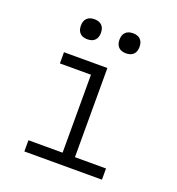

<svg xmlns="http://www.w3.org/2000/svg" viewBox="-131 -828 862 935"><g transform="rotate(20 300.0 -361.0)"><path d="M99 0V-58H276V-462H115V-520H340V-58H501V0ZM400 -618Q389 -618 379 -621Q369 -624 361.5 -631.5Q354 -639 351 -649Q348 -659 348 -670Q348 -681 351 -691Q354 -701 361.5 -708.5Q369 -716 379 -719Q389 -722 400 -722Q411 -722 421 -719Q431 -716 438.5 -708.5Q446 -701 449 -691Q452 -681 452 -670Q452 -659 449 -649Q446 -639 438.5 -631.5Q431 -624 421 -621Q411 -618 400 -618ZM200 -618Q189 -618 179 -621Q169 -624 161.5 -631.5Q154 -639 151 -649Q148 -659 148 -670Q148 -681 151 -691Q154 -701 161.5 -708.5Q169 -716 179 -719Q189 -722 200 -722Q211 -722 221 -719Q231 -716 238.5 -708.5Q246 -701 249 -691Q252 -681 252 -670Q252 -659 249 -649Q246 -639 238.5 -631.5Q231 -624 221 -621Q211 -618 200 -618Z"/></g></svg>

Font: Iosevka Custom Light Extended
Style: Regular
Weight: 300
Width: 7
Monospace: yes
Designer: Belleve Invis
Foundry: Belleve Invis
Version: Version 11.2.4; ttfautohint (v1.8.4)